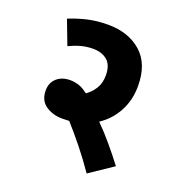

<svg xmlns="http://www.w3.org/2000/svg" viewBox="-120 -730 779 844"><g transform="rotate(20 269.5 -308.5)"><path d="M488 -59 378 15Q341 -39 302 -87.5Q263 -136 227 -176Q211 -175 195 -175Q150 -175 117 -197.5Q84 -220 84 -267Q84 -303 108 -324.5Q132 -346 171 -346Q189 -346 209.5 -340Q230 -334 254 -315Q277 -330 293.5 -356Q310 -382 310 -419Q310 -467 284.5 -488.5Q259 -510 218 -510Q188 -510 161 -502.5Q134 -495 107 -482L64 -595Q106 -612 149 -622Q192 -632 244 -632Q339 -632 399 -579.5Q459 -527 459 -423Q459 -357 430.5 -304Q402 -251 352 -218Q388 -182 422.5 -141Q457 -100 488 -59Z"/></g></svg>

Font: Noto Sans Devanagari UI SemiCondensed ExtraBold
Style: Regular
Weight: 800
Width: 4
Designer: Jelle Bosma - Monotype Design Team
Foundry: Monotype Imaging Inc.
Version: Version 2.004; ttfautohint (v1.8.4.7-5d5b)